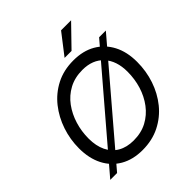

<svg xmlns="http://www.w3.org/2000/svg" viewBox="-242 -1060 1231 1231"><g transform="rotate(-45 374.0 -444.5)"><path d="M340 12Q253 12 190 -24.5Q127 -61 93 -127.5Q59 -194 59 -284Q59 -365 84.5 -441Q110 -517 158 -577.5Q206 -638 275 -673.5Q344 -709 432 -709Q520 -709 583 -672.5Q646 -636 680.5 -570Q715 -504 715 -413Q715 -330 689.5 -254Q664 -178 615.5 -118Q567 -58 497.5 -23Q428 12 340 12ZM343 -72Q412 -72 464.5 -100Q517 -128 553.5 -176.5Q590 -225 608.5 -285.5Q627 -346 627 -412Q627 -511 575 -568Q523 -625 430 -625Q361 -625 308 -596.5Q255 -568 219.5 -519.5Q184 -471 165.5 -410.5Q147 -350 147 -285Q147 -219 170 -171Q193 -123 237 -97.5Q281 -72 343 -72ZM58 0 654 -697H715L120 0ZM404 -760 513 -901H604L467 -760Z"/></g></svg>

Font: Hanken Grotesk
Style: Italic
Weight: 400
Italic angle: -8°
Designer: Alfredo Marco Pradil
Foundry: Hanken Design Co.
Version: Version 3.013